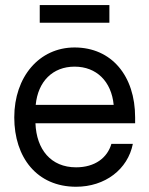

<svg xmlns="http://www.w3.org/2000/svg" viewBox="-20 -711 576 743"><path d="M274.4 11.7C386.7 11.7 474.6 -55.7 494.1 -154.3H411.1C395.5 -100.6 347.7 -63.5 274.4 -63.5C176.8 -63.5 121.1 -132.8 117.2 -233.9H502.9V-256.8C502.9 -417 412.1 -527.3 268.6 -527.3C131.8 -527.3 35.2 -413.6 35.2 -256.8C35.2 -101.6 123 11.7 274.4 11.7ZM403.3 -691.4H133.8V-623H403.3ZM118.2 -305.2C127 -396 184.1 -453.1 268.6 -453.1C353.5 -453.1 411.1 -396 419.9 -305.2Z"/></svg>

Font: Raveo Display Display
Style: Regular
Weight: 400
Designer: Jakub Foglar, Rasmus Andersson (Inter)
Foundry: Jakubfoglar.com
Version: Version 1.100;Glyphs 3.2.3 (3260)